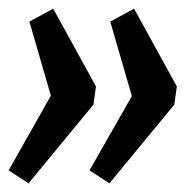

<svg xmlns="http://www.w3.org/2000/svg" viewBox="-25 -541 443 444"><path d="M228 -117 182 -147 300 -354 290 -284 230 -491 285 -521 384 -341 378 -299ZM41 -117 -5 -147 112 -354 103 -284 43 -491 98 -521 197 -341 191 -299Z"/></svg>

Font: Pathway Extreme Condensed SemiBold
Style: Italic
Weight: 600
Width: 3
Italic angle: -8°
Version: Version 1.001;gftools[0.9.26]